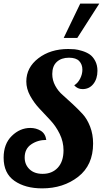

<svg xmlns="http://www.w3.org/2000/svg" viewBox="-21 -1020 567 1058"><path d="M-1 -151Q-1 -227 44 -271Q89 -315 146 -315Q178 -315 203.5 -299.5Q229 -284 234 -249Q187 -249 151 -224.5Q115 -200 115 -152Q115 -113 141.5 -87.5Q168 -62 214 -62Q266 -62 297.5 -96Q329 -130 329 -192Q329 -239 308 -282Q287 -325 256 -358L196 -422Q166 -454 145 -492.5Q124 -531 124 -571Q124 -648 190.5 -699Q257 -750 355 -750Q373 -750 390 -748.5Q407 -747 431.5 -739.5Q456 -732 473.5 -720Q491 -708 503.5 -684.5Q516 -661 516 -630Q516 -586 493.5 -557.5Q471 -529 434 -529Q406 -529 388 -550Q408 -562 420.5 -586.5Q433 -611 433 -636Q433 -665 415.5 -683.5Q398 -702 359 -702Q317 -702 292 -679Q267 -656 267 -612Q267 -578 283.5 -547.5Q300 -517 325 -496L380 -446Q409 -419 434 -392Q459 -365 475.5 -322.5Q492 -280 492 -229Q492 -110 410 -46Q328 18 211 18Q118 18 58.5 -23.5Q-1 -65 -1 -151ZM330 -811 421 -1000H526L405 -811Z"/></svg>

Font: Lobster Two
Style: Bold Italic
Weight: 700
Designer: Pablo Impallari
Foundry: Pablo Impallari. www.impallari.com
Version: Version 1.006